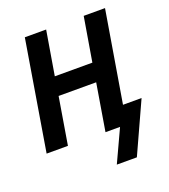

<svg xmlns="http://www.w3.org/2000/svg" viewBox="-126 -611 751 855"><g transform="rotate(-20 250.0 -183.5)"><path d="M281 153 352 0H283L320 -223H142L105 0H4L90 -520H191L156 -311H334L369 -520H470L398 -88H486L376 153Z"/></g></svg>

Font: Iosevka Term Curly SmBd Obl
Style: Regular
Weight: 600
Italic angle: -9°
Designer: Belleve Invis
Foundry: Belleve Invis
Version: Version 32.3.0